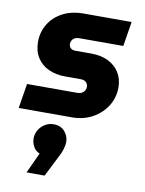

<svg xmlns="http://www.w3.org/2000/svg" viewBox="-90 -576 710 943"><g transform="rotate(10 265.0 -104.5)"><path d="M16 -1 36 -124H286Q299 -124 308 -128.5Q317 -133 322.5 -141.5Q328 -150 328 -160Q328 -175 318.5 -184Q309 -193 292 -193H213Q167 -193 130.5 -210Q94 -227 73.5 -259.5Q53 -292 53 -338Q53 -385 76.5 -425Q100 -465 144.5 -489Q189 -513 250 -513H489L469 -390H249Q237 -390 228 -385.5Q219 -381 214.5 -373.5Q210 -366 209 -357Q209 -342 217.5 -334Q226 -326 242 -326H320Q371 -326 406.5 -308Q442 -290 461.5 -258.5Q481 -227 481 -185Q481 -134 455 -92.5Q429 -51 384 -26Q339 -1 281 -1ZM109 304 156 202Q135 193 124.5 173.5Q114 154 114 133Q114 111 125.5 91.5Q137 72 156.5 60Q176 48 199 48Q235 48 255 71Q275 94 275 125Q275 139 268.5 160.5Q262 182 249 205L199 304Z"/></g></svg>

Font: MuseoModerno Thin
Style: Bold Italic
Weight: 700
Italic angle: -9°
Version: Version 1.003